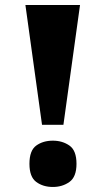

<svg xmlns="http://www.w3.org/2000/svg" viewBox="-20 -734 419 763"><path d="M147 -238 81 -714H298L232 -238ZM190 9Q151 9 124 -11Q97 -31 97 -83Q97 -136 124 -155.5Q151 -175 190 -175Q228 -175 256 -155.5Q284 -136 284 -83Q284 -31 256 -11Q228 9 190 9Z"/></svg>

Font: Noto Serif Armenian Black
Style: Regular
Weight: 900
Version: Version 2.007